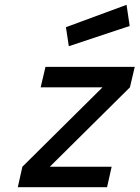

<svg xmlns="http://www.w3.org/2000/svg" viewBox="-20 -778 580 798"><path d="M169 -500H540L520 -415L187 -85H444L425 0H54L73 -85L406 -415H149ZM506 -758 519 -670 266 -586 254 -665Z"/></svg>

Font: Panefresco 600wt
Style: Italic
Weight: 600
Foundry: Campivisivi & Chank Co
Version: Version 1.000